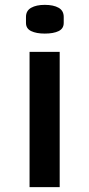

<svg xmlns="http://www.w3.org/2000/svg" viewBox="-20 -770 367 790"><path d="M225.6 0H101.6V-556.6H225.6ZM164.1 -750Q200.2 -750 221.2 -738Q242.2 -726.1 242.2 -700.2V-675.8Q242.2 -652.3 221.2 -642.1Q200.2 -631.8 164.1 -631.8Q129.4 -631.8 108.2 -642.1Q86.9 -652.3 86.9 -675.8V-700.2Q86.9 -726.1 108.2 -738Q129.4 -750 164.1 -750Z"/></svg>

Font: Revalia
Style: Regular
Weight: 400
Designer: Johan Kallas, Mihkel Virkus
Foundry: Johan Kallas, Mihkel Virkus
Version: Version 1.001